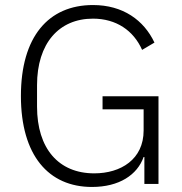

<svg xmlns="http://www.w3.org/2000/svg" viewBox="-20 -730 724 762"><path d="M553 0H609V-348H387V-296H550V-212C550 -98 460 -42 354 -42C213 -42 127 -140 127 -307V-392C127 -558 214 -656 349 -656C441 -656 510 -609 544 -532L593 -561C551 -650 468 -710 349 -710C172 -710 63 -584 63 -349C63 -113 173 12 345 12C453 12 525 -36 550 -107H553Z"/></svg>

Font: IBM Plex Arabic Light
Style: Regular
Weight: 300
Designer: Mike Abbink, Paul van der Laan, Pieter van Rosmalen, Wael Morcos, Khajak Apelian
Foundry: Bold Monday
Version: Version 1.0